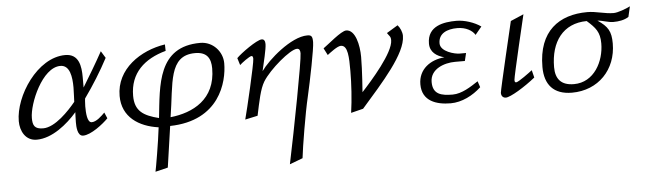

<svg xmlns="http://www.w3.org/2000/svg" viewBox="-48 -656 3787 1126"><g transform="rotate(-5 1845.5 -93.0)"><path d="M56 -101C56 -43 86 16 152 16C243 16 334 -59 391 -125C391 -125 389 -86 389 -66C389 -42 390 16 425 16C471 16 544 -41 575 -73L560 -108C541 -89 510 -58 482 -58C455 -58 452 -115 452 -154C452 -177 455 -200 455 -200C506 -271 556 -351 596 -427L571 -468C535 -402 491 -329 452 -265V-326C452 -390 442 -464 361 -464C196 -464 56 -249 56 -101ZM134 -113C134 -198 220 -403 327 -403C383 -403 393 -333 393 -270C393 -236 390 -204 390 -186C349 -136 266 -47 195 -47C144 -47 134 -70 134 -113Z M658 -197C658 -72 755 -10 870 6C860 93 833 247 829 264C829 264 880 252 903 246L938 4C1229 -2 1286 -224 1286 -335C1286 -403 1231 -466 1156 -466C905 -466 898 -239 877 -48C785 -71 737 -102 737 -191C737 -325 823 -402 950 -437L949 -475C804 -453 658 -356 658 -197ZM945 -47C977 -242 963 -409 1121 -409C1192 -409 1213 -368 1213 -311C1213 -128 1077 -61 945 -47Z M1365 -358 1378 -316C1389 -327 1437 -363 1449 -363C1455 -363 1458 -357 1458 -346C1458 -317 1395 -50 1380 5L1454 -11C1472 -95 1485 -165 1511 -208C1553 -276 1678 -382 1718 -382C1733 -382 1737 -370 1737 -354C1737 -310 1660 89 1618 289L1695 260C1702 196 1735 -4 1757 -96C1779 -192 1816 -375 1816 -413C1816 -448 1809 -455 1785 -455C1689 -455 1550 -332 1506 -269C1517 -317 1537 -397 1537 -426C1537 -444 1531 -455 1517 -455C1488 -455 1391 -385 1365 -358Z M1874 -371 1895 -330C1911 -342 1955 -377 1976 -377C2018 -377 2019 -305 2019 -225C2019 -150 2013 -57 2002 20L2074 2C2200 -142 2344 -299 2344 -404C2344 -426 2332 -453 2318 -468L2252 -428C2265 -408 2273 -407 2273 -384C2273 -311 2138 -159 2079 -95C2079 -95 2089 -222 2089 -302C2089 -371 2069 -464 2015 -464C1985 -464 1902 -390 1874 -371Z M2421 -111C2421 -12 2505 15 2589 15C2655 15 2721 -19 2769 -64L2757 -100C2713 -71 2659 -35 2605 -35C2538 -35 2488 -46 2488 -119C2488 -196 2572 -225 2635 -225H2693L2704 -271H2665C2639 -271 2554 -291 2554 -341C2554 -400 2606 -421 2665 -421C2715 -421 2753 -399 2769 -372L2807 -418C2769 -445 2711 -464 2664 -464C2590 -464 2492 -449 2492 -345C2492 -294 2530 -269 2575 -257C2492 -250 2421 -200 2421 -111Z M2887 -20C2887 1 2900 10 2914 10C2941 10 3027 -42 3090 -93L3079 -137C3064 -125 2995 -74 2982 -74C2975 -74 2973 -78 2973 -89C2973 -107 3059 -468 3059 -468L2982 -435C2982 -435 2887 -35 2887 -20Z M3143 -150C3143 -46 3195 15 3303 15C3458 15 3566 -98 3566 -252C3566 -323 3548 -353 3488 -393C3520 -391 3549 -377 3581 -377C3611 -377 3646 -382 3671 -399L3685 -460C3662 -448 3612 -429 3587 -429C3535 -429 3485 -448 3433 -448C3267 -448 3143 -362 3143 -150ZM3211 -143C3211 -292 3285 -395 3425 -396C3475 -352 3499 -325 3499 -258C3499 -153 3438 -34 3319 -34C3243 -34 3211 -74 3211 -143Z"/></g></svg>

Font: KpSans
Style: Italic
Weight: 400
Italic angle: -11°
Version: Version 0.66